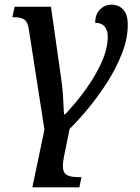

<svg xmlns="http://www.w3.org/2000/svg" viewBox="-20 -565 600 825"><path d="M119 240 171 -8 104 -438Q100 -469 85.5 -480Q71 -491 42 -491H33L43 -536H199L243 -226Q248 -195 250.5 -155.5Q253 -116 255 -74H260Q304 -120 346 -177.5Q388 -235 415.5 -295Q443 -355 443 -409Q443 -434 430 -450.5Q417 -467 389 -467Q389 -504 410 -524.5Q431 -545 459 -545Q490 -545 509.5 -524Q529 -503 529 -458Q529 -398 503.5 -333.5Q478 -269 438.5 -208Q399 -147 356.5 -96Q314 -45 279 -11L254 113Q245 160 257.5 178Q270 196 315 196H330L321 240Z"/></svg>

Font: Noto Serif Medium
Style: Italic
Weight: 500
Italic angle: -12°
Designer: Monotype Design Team
Foundry: Monotype Imaging Inc.
Version: Version 2.014; ttfautohint (v1.8.4.7-5d5b)